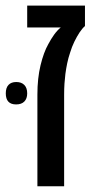

<svg xmlns="http://www.w3.org/2000/svg" viewBox="-48 -650 332 670"><path d="M82.5 0V-319.8Q82.5 -377 93.5 -422.4Q104.5 -467.8 120.6 -496.1Q129.9 -513.7 140.9 -529.1Q151.9 -544.4 164.1 -554.2H46.9V-630.4H248.5V-559.1Q239.3 -551.3 229.7 -536.9Q220.2 -522.5 211.4 -504.4Q202.6 -486.3 196.8 -466.8Q190.4 -448.2 186.5 -429.2Q182.6 -410.2 180.2 -392.1Q178.2 -376.5 177 -358.6Q175.8 -340.8 175.8 -319.8V0ZM8.3 -285.6Q-27.8 -285.6 -27.8 -324.2Q-27.8 -343.8 -18.3 -353.8Q-8.8 -363.8 8.8 -363.8Q26.9 -363.8 36.9 -353.5Q46.9 -343.3 46.9 -324.2Q46.9 -305.7 36.9 -295.7Q26.9 -285.6 8.3 -285.6Z"/></svg>

Font: Open Sans SemiCondensed Medium
Style: Regular
Weight: 500
Width: 4
Designer: Monotype Design Team
Foundry: Monotype Imaging Inc.
Version: Version 3.000